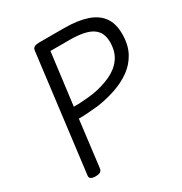

<svg xmlns="http://www.w3.org/2000/svg" viewBox="-201 -1022 1121 1184"><g transform="rotate(-30 359.0 -430.5)"><path d="M138 14Q92 14 96 -15L200 -848Q202 -862 214 -868.5Q226 -875 248 -875H424Q521 -875 586.5 -853Q652 -831 685 -785Q718 -739 718 -665Q718 -588 688.5 -533.5Q659 -479 609.5 -443.5Q560 -408 497 -386.5Q434 -365 366 -355Q329 -351 292 -348.5Q255 -346 225 -346L184 -14Q182 0 171 7Q160 14 138 14ZM235 -425Q256 -425 279.5 -426Q303 -427 328 -429.5Q353 -432 377 -435Q447 -447 504 -473Q561 -499 594.5 -544.5Q628 -590 628 -660Q628 -709 605 -738.5Q582 -768 536 -781.5Q490 -795 419 -795H282Z"/></g></svg>

Font: Playwrite GB S
Style: Italic
Weight: 400
Italic angle: -7°
Designer: Veronika Burian, José Scaglione
Foundry: TypeTogether
Version: Version 1.000